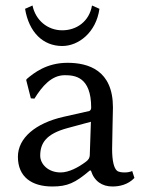

<svg xmlns="http://www.w3.org/2000/svg" viewBox="-20 -667 521 697"><path d="M310 -48C322 -9 351 10 388 10C413 10 444 4 468 -21L460 -46C449 -42 441 -41 433 -41C423 -41 410 -42 404 -48C394 -57 387 -82 387 -126C387 -155 390 -266 390 -277C390 -412 301 -439 225 -439C149 -439 103 -402 78 -381L75 -377L92 -310L105 -309C133 -354 167 -394 215 -394C251 -394 311 -389 311 -276C311 -269 307 -265 304 -264L211 -243C109 -220 45 -166 45 -98C45 -24 96 10 170 10C225 10 253 -3 306 -48ZM310 -225 306 -106C306 -93 300 -86 292 -80C264 -59 230 -41 200 -41C155 -41 126 -71 126 -102C126 -147 147 -181 225 -202ZM98 -647 71 -635C85 -550 136 -500 206 -500C265 -500 329 -549 341 -635L314 -647C304 -589 258 -557 206 -557C152 -557 109 -594 98 -647Z"/></svg>

Font: Libertinus Sans
Style: Regular
Weight: 400
Designer: Philipp H. Poll, Khaled Hosny
Foundry: Caleb Maclennan
Version: Version 7.050;RELEASE